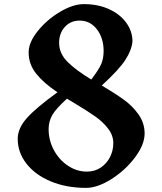

<svg xmlns="http://www.w3.org/2000/svg" viewBox="-20 -903 786 932"><path d="M682 -255Q682 -201 635 -138.5Q588 -76 520.5 -33.5Q453 9 398 9Q302 9 226.5 -22.5Q151 -54 108.5 -108.5Q66 -163 66 -229Q66 -280 110.5 -330Q155 -380 259 -455Q193 -499 156 -545Q119 -591 119 -649Q119 -697 163 -752Q207 -807 270.5 -845Q334 -883 387 -883Q456 -883 509.5 -858.5Q563 -834 593 -792.5Q623 -751 623 -702Q619 -659 588 -611.5Q557 -564 474 -488Q540 -449 582.5 -418Q625 -387 653.5 -346Q682 -305 682 -255ZM267 -695Q267 -644 307 -603.5Q347 -563 423 -517Q462 -568 472.5 -595Q483 -622 483 -655Q483 -718 450.5 -760.5Q418 -803 367 -803H366Q323 -803 295 -772.5Q267 -742 267 -695ZM530 -208Q530 -246 504.5 -279Q479 -312 442 -338Q405 -364 340 -403L305 -424Q251 -375 233.5 -344Q216 -313 216 -276Q216 -222 241.5 -174.5Q267 -127 310 -98.5Q353 -70 401 -70Q440 -70 469 -89.5Q498 -109 514 -140.5Q530 -172 530 -208Z"/></svg>

Font: Inknut Antiqua SemiBold
Style: Regular
Weight: 600
Designer: Claus Eggers Sørensen
Foundry: Claus Eggers Sørensen
Version: Version 1.003; ttfautohint (v1.8.2) -l 8 -r 50 -G 200 -x 14 